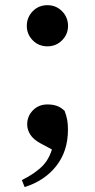

<svg xmlns="http://www.w3.org/2000/svg" viewBox="-20 -556 375 760"><path d="M77.5 184.4 66.5 156.9Q120.9 129.9 150.9 98.1Q180.9 66.3 192.3 9.1L204.8 46L140.9 11.7Q112.2 -3.6 99.9 -23.2Q87.6 -42.8 87.6 -63.2Q87.6 -96.3 110.4 -119.4Q133.1 -142.6 167.8 -142.6Q188.1 -142.6 204.4 -137.1Q220.8 -131.6 235.9 -117Q243.1 -97.4 246.1 -81Q249 -64.7 249 -42.5Q249 42 202.8 100.9Q156.5 159.8 77.5 184.4ZM167.6 -372.6Q132.9 -372.6 109.5 -396.6Q86.1 -420.6 86.1 -453.3Q86.1 -487.3 109.5 -511.4Q132.9 -535.5 167.6 -535.5Q202.2 -535.5 225.8 -511.4Q249.3 -487.3 249.3 -453.3Q249.3 -420.6 225.8 -396.6Q202.2 -372.6 167.6 -372.6Z"/></svg>

Font: Source Han Serif JP VF
Style: Regular
Weight: 250
Designer: Ryoko NISHIZUKA 西塚涼子 (kana & ideographs); Frank Grießhammer (Latin, Greek & Cyrillic); Wenlong ZHANG 张文龙 (bopomofo); San
Foundry: Adobe
Version: Version 2.001;hotconv 1.1.0;makeotfexe 2.6.0